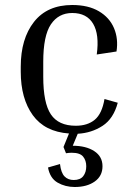

<svg xmlns="http://www.w3.org/2000/svg" viewBox="-20 -525 542 768"><path d="M390 140Q390 179 359 201Q328 223 279 223Q241 223 210.5 205.5Q180 188 172 145L220 131Q224 166 238 180.5Q252 195 275 195Q301 195 313 179.5Q325 164 325 140Q325 117 312.5 101.5Q300 86 267 86Q256 86 244 88L234 63L256 9Q159 2 111 -64.5Q63 -131 63 -238V-258Q63 -370 116 -437.5Q169 -505 269 -505Q333 -505 375.5 -480Q418 -455 436 -412.5Q454 -370 446 -319L367 -307Q378 -387 352.5 -430Q327 -473 269 -473Q214 -473 183.5 -427.5Q153 -382 153 -278V-218Q153 -113 183.5 -67.5Q214 -22 283 -22Q330 -22 359 -46Q388 -70 398 -129L451 -114Q434 -50 390 -21.5Q346 7 291 10L271 58Q324 58 357 79.5Q390 101 390 140Z"/></svg>

Font: Inria Serif
Style: Regular
Weight: 400
Designer: Black Foundry Team
Foundry: Black Foundry
Version: Version 1.000; ttfautohint (v1.8.3)